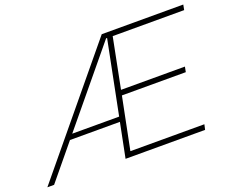

<svg xmlns="http://www.w3.org/2000/svg" viewBox="-158 -886 1290 1073"><g transform="rotate(-20 486.5 -350.0)"><path d="M-45 0 533 -700H1018L1012 -669H587L528 -371H908L902 -340H522L460 -31H900L893 0H420L461 -205H164L-5 0ZM188 -234H467L554 -670H548Z"/></g></svg>

Font: Montserrat ExtraLight
Style: Italic
Weight: 200
Italic angle: -11.3°
Designer: Julieta Ulanovsky
Foundry: Julieta Ulanovsky
Version: Version 9.000; ttfautohint (v1.8.4.7-5d5b)